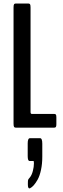

<svg xmlns="http://www.w3.org/2000/svg" viewBox="-20 -722 358 1086"><path d="M149.9 342.8Q147.9 343.8 147 343.8Q137.7 343.8 137.7 322.8V314Q137.7 298.8 139.2 294.9Q140.6 291 148.9 281.7Q159.7 268.6 165.8 245.1Q171.9 221.7 171.9 201.7Q171.9 188.5 168.9 188.5H147Q136.7 188.5 136.7 160.6V88.9Q136.7 59.6 149.9 59.6H206.5Q219.2 59.6 219.2 90.8V164.1Q219.2 205.1 211.9 239Q204.6 272.9 193.1 293.5Q181.6 314 170.9 325.9Q160.2 337.9 149.9 342.8ZM68.8 0Q62.5 0 59.6 -4.2Q56.6 -8.3 56.6 -22.9V-679.2Q56.6 -693.8 59.6 -698Q62.5 -702.1 68.8 -702.1H140.6Q147 -702.1 149.9 -698Q152.8 -693.8 152.8 -679.2V-88.4Q152.8 -77.6 159.7 -77.6H286.6Q293 -77.6 295.9 -74.2Q298.8 -70.8 298.8 -58.6V-19.5Q298.8 -7.3 295.9 -3.7Q293 0 286.6 0Z"/></svg>

Font: BenchNine
Style: Bold
Weight: 700
Version: Version 1 ; ttfautohint (v0.92.18-e454-dirty) -l 8 -r 50 -G 